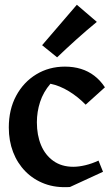

<svg xmlns="http://www.w3.org/2000/svg" viewBox="-20 -772 471 807"><path d="M274 14Q215 18 168 0.5Q121 -17 87 -51.5Q53 -86 35 -133Q17 -180 17 -236Q17 -312 48 -369.5Q79 -427 132.5 -459.5Q186 -492 253 -492Q289 -492 320 -482.5Q351 -473 376.5 -453.5Q402 -434 421 -405L340 -332Q308 -365 269.5 -388.5Q231 -412 192 -420Q162 -385 148.5 -343.5Q135 -302 135 -258Q135 -204 152.5 -162Q170 -120 204.5 -95.5Q239 -71 288 -71Q311 -71 338.5 -77.5Q366 -84 394 -97L413 -50ZM220 -531 157 -582 303 -752 387 -680Q342 -643 302 -607Q262 -571 220 -531Z"/></svg>

Font: Eczar Medium
Style: Regular
Weight: 500
Designer: Vaibhav Singh
Foundry: Rosetta Type Foundry
Version: Version 2.000